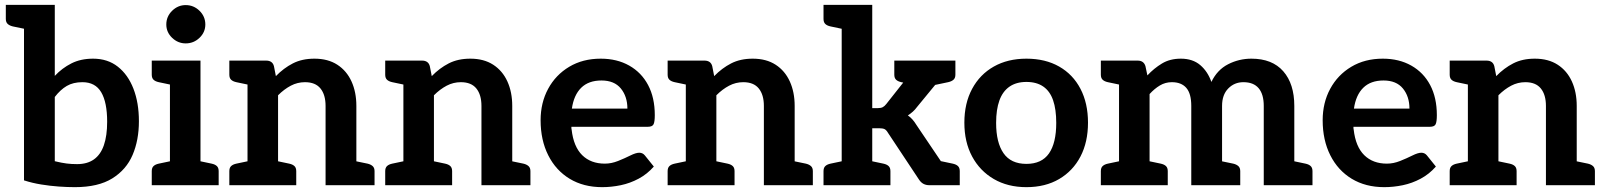

<svg xmlns="http://www.w3.org/2000/svg" viewBox="-20 -764 6616 792"><path d="M289 8Q258 8 222.5 5.5Q187 3 150 -3Q113 -9 79 -20V-744H206V-451Q236 -483 274.5 -502.5Q313 -522 364 -522Q424 -522 466 -489Q508 -456 530.5 -398Q553 -340 553 -264Q553 -186 527 -125Q501 -64 443 -28Q385 8 289 8ZM298 -87Q340 -87 367.5 -106.5Q395 -126 408.5 -165Q422 -204 422 -262Q422 -342 397.5 -383.5Q373 -425 320 -425Q282 -425 255.5 -409.5Q229 -394 206 -364V-99Q235 -92 255 -89.5Q275 -87 298 -87ZM103 -744 91 -643 33 -655Q20 -658 12 -665Q4 -672 4 -686V-744Z M681 0V-514H807V0ZM606 0V-58Q606 -72 613.5 -79Q621 -86 635 -89L692 -101L705 0ZM783 0 796 -101 853 -89Q867 -86 874.5 -79Q882 -72 882 -58V0ZM705 -514 692 -413 635 -425Q621 -428 613.5 -435Q606 -442 606 -456V-514ZM746 -585Q714 -585 690 -608Q666 -631 666 -663Q666 -696 690 -719.5Q714 -743 746 -743Q779 -743 803 -719.5Q827 -696 827 -663Q827 -631 803 -608Q779 -585 746 -585Z M1001 0V-514H1078Q1104 -514 1110 -491L1118 -450Q1150 -483 1188 -502.5Q1226 -522 1277 -522Q1333 -522 1371.5 -497Q1410 -472 1430 -428Q1450 -384 1450 -327V0H1323V-327Q1323 -373 1302 -399Q1281 -425 1238 -425Q1207 -425 1179.5 -410.5Q1152 -396 1127 -371V0ZM926 0V-58Q926 -72 933.5 -79Q941 -86 955 -89L1012 -101L1025 0ZM1103 0 1116 -101 1173 -89Q1187 -86 1194.5 -79Q1202 -72 1202 -58V0ZM1426 0 1438 -101 1496 -89Q1509 -86 1517 -79Q1525 -72 1525 -58V0ZM1025 -514 1012 -413 955 -425Q941 -428 933.5 -435Q926 -442 926 -456V-514Z M1644 0V-514H1721Q1747 -514 1753 -491L1761 -450Q1793 -483 1831 -502.5Q1869 -522 1920 -522Q1976 -522 2014.5 -497Q2053 -472 2073 -428Q2093 -384 2093 -327V0H1966V-327Q1966 -373 1945 -399Q1924 -425 1881 -425Q1850 -425 1822.5 -410.5Q1795 -396 1770 -371V0ZM1569 0V-58Q1569 -72 1576.5 -79Q1584 -86 1598 -89L1655 -101L1668 0ZM1746 0 1759 -101 1816 -89Q1830 -86 1837.5 -79Q1845 -72 1845 -58V0ZM2069 0 2081 -101 2139 -89Q2152 -86 2160 -79Q2168 -72 2168 -58V0ZM1668 -514 1655 -413 1598 -425Q1584 -428 1576.5 -435Q1569 -442 1569 -456V-514Z M2464 8Q2387 8 2330 -26.5Q2273 -61 2241.5 -123.5Q2210 -186 2210 -268Q2210 -340 2241 -397.5Q2272 -455 2328 -488.5Q2384 -522 2458 -522Q2525 -522 2575.5 -493.5Q2626 -465 2653.5 -413Q2681 -361 2681 -289Q2681 -262 2676 -251.5Q2671 -241 2652 -241H2337Q2337 -238 2337 -235Q2337 -232 2338 -229Q2346 -159 2381.5 -124Q2417 -89 2475 -89Q2502 -89 2529.5 -100Q2557 -111 2580 -122.5Q2603 -134 2617 -134Q2631 -134 2640 -123L2677 -77Q2650 -46 2614.5 -27Q2579 -8 2540.5 0Q2502 8 2464 8ZM2339 -316H2568Q2568 -366 2541 -399Q2514 -432 2461 -432Q2408 -432 2377.5 -402Q2347 -372 2339 -316Z M2809 0V-514H2886Q2912 -514 2918 -491L2926 -450Q2958 -483 2996 -502.5Q3034 -522 3085 -522Q3141 -522 3179.5 -497Q3218 -472 3238 -428Q3258 -384 3258 -327V0H3131V-327Q3131 -373 3110 -399Q3089 -425 3046 -425Q3015 -425 2987.5 -410.5Q2960 -396 2935 -371V0ZM2734 0V-58Q2734 -72 2741.5 -79Q2749 -86 2763 -89L2820 -101L2833 0ZM2911 0 2924 -101 2981 -89Q2995 -86 3002.5 -79Q3010 -72 3010 -58V0ZM3234 0 3246 -101 3304 -89Q3317 -86 3325 -79Q3333 -72 3333 -58V0ZM2833 -514 2820 -413 2763 -425Q2749 -428 2741.5 -435Q2734 -442 2734 -456V-514Z M3452 0V-744H3578V-318H3601Q3614 -318 3621.5 -322Q3629 -326 3636 -335L3760 -492Q3769 -503 3778.5 -508.5Q3788 -514 3804 -514H3920L3763 -323Q3755 -312 3745.5 -303.5Q3736 -295 3725 -288Q3745 -274 3760 -249L3928 0H3814Q3800 0 3789.5 -5.5Q3779 -11 3771 -23L3643 -216Q3636 -228 3628.5 -231.5Q3621 -235 3606 -235H3578V0ZM3809 -408 3738 -470V-514H3885L3837 -414ZM3840 0 3788 -114 3856 -100ZM3377 0V-58Q3377 -72 3384.5 -79Q3392 -86 3406 -89L3463 -101L3476 0ZM3554 0 3567 -101 3624 -89Q3638 -86 3645.5 -79Q3653 -72 3653 -58V0ZM3476 -744 3463 -643 3406 -655Q3392 -658 3384.5 -665Q3377 -672 3377 -686V-744ZM3921 -514V-456Q3921 -442 3913 -435Q3905 -428 3891 -425L3834 -413L3821 -514ZM3768 -514 3755 -413 3698 -425Q3684 -428 3676.5 -435Q3669 -442 3669 -456V-514ZM3840 0 3853 -101 3910 -89Q3924 -86 3931.5 -79Q3939 -72 3939 -58V0Z M4214 -522Q4292 -522 4349 -489.5Q4406 -457 4437 -397.5Q4468 -338 4468 -258Q4468 -178 4437 -118.5Q4406 -59 4349 -25.5Q4292 8 4214 8Q4137 8 4079.5 -25.5Q4022 -59 3990 -118.5Q3958 -178 3958 -258Q3958 -338 3990 -397.5Q4022 -457 4079.5 -489.5Q4137 -522 4214 -522ZM4214 -88Q4277 -88 4307 -131Q4337 -174 4337 -257Q4337 -313 4324 -350.5Q4311 -388 4283.5 -407Q4256 -426 4214 -426Q4172 -426 4144 -406.5Q4116 -387 4102.5 -349.5Q4089 -312 4089 -257Q4089 -176 4119.5 -132Q4150 -88 4214 -88Z M4596 0V-514H4673Q4698 -514 4705 -491L4713 -453Q4740 -482 4773 -502Q4806 -522 4851 -522Q4900 -522 4931 -495.5Q4962 -469 4977 -426Q5001 -476 5046 -499Q5091 -522 5142 -522Q5228 -522 5273.5 -470Q5319 -418 5319 -327V0H5193V-327Q5193 -375 5172 -400Q5151 -425 5109 -425Q5072 -425 5046.5 -399Q5021 -373 5021 -327V0H4894V-327Q4894 -378 4873.5 -401.5Q4853 -425 4814 -425Q4787 -425 4764.5 -411.5Q4742 -398 4722 -376V0ZM4521 0V-58Q4521 -72 4528.5 -79Q4536 -86 4550 -89L4607 -101L4620 0ZM4698 0 4711 -101 4768 -89Q4782 -86 4789.5 -79Q4797 -72 4797 -58V0ZM4997 0 5009 -101 5067 -89Q5080 -86 5088 -79Q5096 -72 5096 -58V0ZM4620 -514 4607 -413 4550 -425Q4536 -428 4528.5 -435Q4521 -442 4521 -456V-514ZM5295 0 5308 -101 5365 -89Q5379 -86 5386.5 -79Q5394 -72 5394 -58V0Z M5690 8Q5613 8 5556 -26.5Q5499 -61 5467.5 -123.5Q5436 -186 5436 -268Q5436 -340 5467 -397.5Q5498 -455 5554 -488.5Q5610 -522 5684 -522Q5751 -522 5801.5 -493.5Q5852 -465 5879.5 -413Q5907 -361 5907 -289Q5907 -262 5902 -251.5Q5897 -241 5878 -241H5563Q5563 -238 5563 -235Q5563 -232 5564 -229Q5572 -159 5607.5 -124Q5643 -89 5701 -89Q5728 -89 5755.5 -100Q5783 -111 5806 -122.5Q5829 -134 5843 -134Q5857 -134 5866 -123L5903 -77Q5876 -46 5840.5 -27Q5805 -8 5766.5 0Q5728 8 5690 8ZM5565 -316H5794Q5794 -366 5767 -399Q5740 -432 5687 -432Q5634 -432 5603.5 -402Q5573 -372 5565 -316Z M6035 0V-514H6112Q6138 -514 6144 -491L6152 -450Q6184 -483 6222 -502.5Q6260 -522 6311 -522Q6367 -522 6405.5 -497Q6444 -472 6464 -428Q6484 -384 6484 -327V0H6357V-327Q6357 -373 6336 -399Q6315 -425 6272 -425Q6241 -425 6213.5 -410.5Q6186 -396 6161 -371V0ZM5960 0V-58Q5960 -72 5967.5 -79Q5975 -86 5989 -89L6046 -101L6059 0ZM6137 0 6150 -101 6207 -89Q6221 -86 6228.5 -79Q6236 -72 6236 -58V0ZM6460 0 6472 -101 6530 -89Q6543 -86 6551 -79Q6559 -72 6559 -58V0ZM6059 -514 6046 -413 5989 -425Q5975 -428 5967.5 -435Q5960 -442 5960 -456V-514Z"/></svg>

Font: Aleo
Style: Bold
Weight: 700
Designer: Alessio Laiso
Foundry: Alessio Laiso
Version: Version 2.001;gftools[0.9.29]